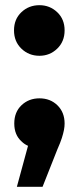

<svg xmlns="http://www.w3.org/2000/svg" viewBox="-20 -566 302 740"><path d="M132 -351Q91 -351 62.5 -378.5Q34 -406 34 -449Q34 -492 62.5 -519Q91 -546 132 -546Q172 -546 200.5 -519Q229 -492 229 -449Q229 -406 200.5 -378.5Q172 -351 132 -351ZM45 154 88 -4Q74 -10 63 -21Q35 -46 35 -90Q35 -134 63 -160.5Q91 -187 132 -187Q174 -187 201.5 -160Q229 -133 229 -90Q229 -78 226.5 -65Q224 -52 218.5 -34.5Q213 -17 201 10L144 154Z"/></svg>

Font: Montserrat Z
Style: Bold
Weight: 700
Designer: Julieta Ulanovsky
Foundry: Julieta Ulanovsky
Version: Version 8.000